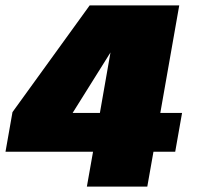

<svg xmlns="http://www.w3.org/2000/svg" viewBox="-38 -695 734 715"><path d="M285.5 0H510.5L533.5 -130H614.5L640 -274.5H559L629.5 -675H296L8.5 -277.5L-17.5 -130H308.5ZM232.5 -274.5 394 -532.5 379 -531.5 334 -274.5Z"/></svg>

Font: Anybody UltraCondensed Thin Black
Style: Italic
Weight: 900
Italic angle: -10°
Version: Version 1.111